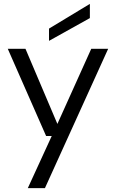

<svg xmlns="http://www.w3.org/2000/svg" viewBox="-20 -747 596 987"><path d="M123 220 246 -48H217L20 -496H111L275 -110L449 -496H536L211 220ZM232 -537V-600L442 -727V-654Z"/></svg>

Font: DeepMind Sans
Style: Regular
Weight: 400
Designer: Jonny Pinhorn / Modifications: Colophon Foundry
Foundry: Colophon Foundry
Version: Version 1.002; ttfautohint (v1.8.2)